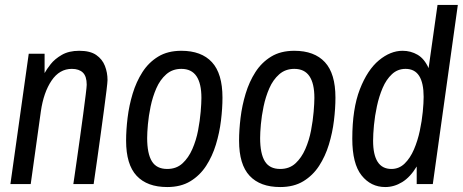

<svg xmlns="http://www.w3.org/2000/svg" viewBox="-20 -743 1868 775"><path d="M22 0 96 -526H160V-448Q168 -463 184.5 -484Q201 -505 229.5 -521.5Q258 -538 300 -538Q344 -538 368.5 -521Q393 -504 403.5 -477Q414 -450 414 -420Q414 -412 410 -378.5Q406 -345 399.5 -297.5Q393 -250 386 -198Q379 -146 372.5 -101Q366 -56 362 -28Q358 0 358 0H276Q276 0 280 -27Q284 -54 290 -96.5Q296 -139 303 -188.5Q310 -238 316 -283.5Q322 -329 326 -361Q330 -393 330 -401Q330 -435 314.5 -450Q299 -465 270 -465Q220 -465 188 -417.5Q156 -370 145 -294L104 0Z M655 12Q574 12 531.5 -33.5Q489 -79 489 -175Q489 -218 495 -267.5Q501 -317 515.5 -365Q530 -413 555 -452Q580 -491 618.5 -514.5Q657 -538 712 -538Q793 -538 835.5 -492Q878 -446 878 -349Q878 -306 872 -256.5Q866 -207 851.5 -159.5Q837 -112 812 -73.5Q787 -35 748.5 -11.5Q710 12 655 12ZM655 -61Q692 -61 716.5 -83.5Q741 -106 756.5 -141.5Q772 -177 779.5 -216.5Q787 -256 790 -291.5Q793 -327 793 -348Q793 -406 773 -435.5Q753 -465 712 -465Q676 -465 651 -443Q626 -421 611 -386.5Q596 -352 588 -313.5Q580 -275 577 -241Q574 -207 574 -186Q574 -123 593 -92Q612 -61 655 -61Z M1111 12Q1030 12 987.5 -33.5Q945 -79 945 -175Q945 -218 951 -267.5Q957 -317 971.5 -365Q986 -413 1011 -452Q1036 -491 1074.5 -514.5Q1113 -538 1168 -538Q1249 -538 1291.5 -492Q1334 -446 1334 -349Q1334 -306 1328 -256.5Q1322 -207 1307.5 -159.5Q1293 -112 1268 -73.5Q1243 -35 1204.5 -11.5Q1166 12 1111 12ZM1111 -61Q1148 -61 1172.5 -83.5Q1197 -106 1212.5 -141.5Q1228 -177 1235.5 -216.5Q1243 -256 1246 -291.5Q1249 -327 1249 -348Q1249 -406 1229 -435.5Q1209 -465 1168 -465Q1132 -465 1107 -443Q1082 -421 1067 -386.5Q1052 -352 1044 -313.5Q1036 -275 1033 -241Q1030 -207 1030 -186Q1030 -123 1049 -92Q1068 -61 1111 -61Z M1535 12Q1477 12 1439.5 -35Q1402 -82 1402 -183Q1402 -304 1432.5 -382.5Q1463 -461 1509.5 -499.5Q1556 -538 1605 -538Q1638 -538 1665.5 -522Q1693 -506 1710 -468L1746 -723H1828L1727 0H1662V-71Q1636 -28 1603.5 -8Q1571 12 1535 12ZM1560 -61Q1591 -61 1613.5 -83Q1636 -105 1651 -140Q1666 -175 1674.5 -215Q1683 -255 1686.5 -291.5Q1690 -328 1690 -352Q1690 -408 1672 -436.5Q1654 -465 1617 -465Q1585 -465 1562 -443.5Q1539 -422 1524.5 -388Q1510 -354 1501.5 -314.5Q1493 -275 1489.5 -238Q1486 -201 1486 -175Q1486 -118 1504.5 -89.5Q1523 -61 1560 -61Z"/></svg>

Font: Archivo Narrow
Style: Italic
Weight: 400
Italic angle: -8°
Designer: Hector Gatti
Foundry: Omnibus-Type
Version: Version 3.002